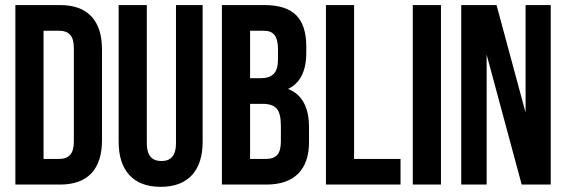

<svg xmlns="http://www.w3.org/2000/svg" viewBox="-20 -720 2207 749"><path d="M40 0V-700.2H213.9Q295.4 -700.2 336.7 -655.8Q377.9 -611.3 377.9 -526.9V-172.9Q377.9 -88.4 336.7 -44.2Q295.4 0 213.9 0ZM211.9 -600.1H149.9V-100.1H211.9Q239.3 -100.1 253.7 -116Q268.1 -131.8 268.1 -168V-532.2Q268.1 -568.4 253.7 -584.2Q239.3 -600.1 211.9 -600.1Z M442.9 -700.2H552.7V-160.2Q552.7 -91.8 609.9 -91.8Q666.5 -91.8 666.5 -160.2V-700.2H770.5V-167Q770.5 -82.5 728.8 -36.9Q687 8.8 606.9 8.8Q526.9 8.8 484.9 -36.9Q442.9 -82.5 442.9 -167Z M1011.7 -700.2Q1096.2 -700.2 1135.5 -660.6Q1174.8 -621.1 1174.8 -539.1V-514.2Q1174.8 -406.7 1103.5 -373Q1185.5 -341.3 1185.5 -223.1V-166Q1185.5 -85 1143.1 -42.5Q1100.6 0 1018.6 0H845.7V-700.2ZM1004.9 -314.9H955.6V-100.1H1018.6Q1047.4 -100.1 1061.5 -115.7Q1075.7 -131.3 1075.7 -168.9V-230Q1075.7 -277.8 1059.3 -296.4Q1043 -314.9 1004.9 -314.9ZM1008.8 -600.1H955.6V-415H998.5Q1031.2 -415 1047.9 -431.9Q1064.5 -448.7 1064.5 -488.8V-527.8Q1064.5 -565.4 1051.3 -582.8Q1038.1 -600.1 1008.8 -600.1Z M1251.5 0V-700.2H1361.3V-100.1H1542.5V0Z M1590.3 0V-700.2H1700.2V0Z M2015.1 0 1878.4 -506.8V0H1779.3V-700.2H1917L2030.3 -280.8V-700.2H2128.4V0Z"/></svg>

Font: VL Bebas Neue Bold
Style: Regular
Weight: 700
Designer: Ryoichi Tsunekawa
Foundry: Ryoichi Tsunekawa
Version: Version 1.300